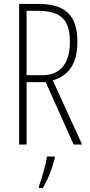

<svg xmlns="http://www.w3.org/2000/svg" viewBox="-20 -734 456 975"><path d="M175 -714H77V0H115V-317H212L354 0H397L248 -326C332 -350 373 -414 373 -523C373 -664 303 -714 175 -714ZM173 -679C289 -679 335 -633 335 -523C335 -402 279 -352 194 -352H115V-679ZM258 71V61H218C214 101 191 175 178 211V221H197C224 177 246 118 258 71Z"/></svg>

Font: Noto Sans Gurmukhi UI ExtraCondensed ExtraLight
Style: Regular
Weight: 200
Width: 2
Designer: Jelle Bosma - Monotype Design Team
Foundry: Monotype Imaging Inc.
Version: Version 2.004